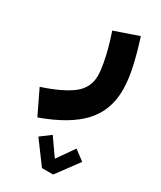

<svg xmlns="http://www.w3.org/2000/svg" viewBox="-335 -465 872 1037"><g transform="rotate(30 100.5 53.0)"><path d="M184.1 495.1H114.7L12.7 357.4L75.2 310.5L149.4 416.5L223.6 310.5L286.1 357.4ZM71.8 -337.9 220.7 -389.2Q247.6 -306.2 264.9 -229Q282.2 -151.9 282.2 -87.9Q282.2 38.1 203.6 124Q125 210 -43.9 270.5L-115.7 121.1Q7.8 80.6 67.4 33.9Q127 -12.7 127 -87.4Q127 -117.2 119.6 -158.7Q112.3 -200.2 99.9 -246.8Q87.4 -293.5 71.8 -337.9Z"/></g></svg>

Font: Estedad-FD ExtraBold
Style: Regular
Weight: 800
Designer: Amin Abedi
Version: Version 7.3